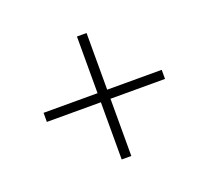

<svg xmlns="http://www.w3.org/2000/svg" viewBox="-87 -588 735 675"><g transform="rotate(-20 280.0 -250.0)"><path d="M59 -234V-268H261V-480H297V-268H501V-234H297V-20H261V-234Z"/></g></svg>

Font: Titillium Web ExtraLight
Style: Regular
Weight: 275
Version: Version 1.002;PS 57.000;hotconv 1.0.70;makeotf.lib2.5.55311